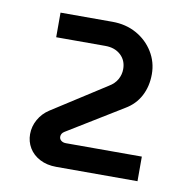

<svg xmlns="http://www.w3.org/2000/svg" viewBox="-59 -758 553 561"><g transform="rotate(10 218.0 -477.0)"><path d="M143 -254Q115 -254 94 -265Q73 -276 62 -294.5Q51 -313 51 -335Q51 -358 62.5 -378.5Q74 -399 94 -412L253 -514Q270 -524 278 -538.5Q286 -553 286 -569Q286 -595 268.5 -611Q251 -627 223 -627H77V-700H231Q271 -700 302.5 -682.5Q334 -665 352.5 -635Q371 -605 371 -569Q371 -533 356 -504.5Q341 -476 312 -459L149 -359Q139 -353 139 -343Q139 -336 144.5 -331.5Q150 -327 159 -327H384V-254Z"/></g></svg>

Font: MuseoModerno Thin Medium
Style: Regular
Weight: 500
Version: Version 1.003